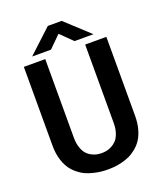

<svg xmlns="http://www.w3.org/2000/svg" viewBox="-171 -1073 1030 1198"><g transform="rotate(-20 344.0 -474.0)"><path d="M609.9 -246.1Q609.9 -198.2 599.1 -159.2Q588.4 -120.1 571.3 -94Q554.2 -67.9 530 -48.1Q505.9 -28.3 481.9 -17.3Q458 -6.3 429.9 0.5Q401.9 7.3 380.6 9.3Q359.4 11.2 336.9 11.2Q314.5 11.2 293 9Q271.5 6.8 243.2 0Q214.8 -6.8 190.7 -17.8Q166.5 -28.8 142.3 -48.8Q118.2 -68.8 101.1 -95Q84 -121.1 73 -159.9Q62 -198.7 62 -246.1V-770H204.1V-248Q204.1 -210.4 213.9 -182.1Q223.6 -153.8 237.8 -138.2Q252 -122.6 271 -113Q290 -103.5 305.4 -100.8Q320.8 -98.1 336.9 -98.1Q352.1 -98.1 367.7 -101.1Q383.3 -104 402.1 -113.8Q420.9 -123.5 435.1 -138.9Q449.2 -154.3 459 -182.1Q468.8 -210 469.2 -246.1V-770H609.9ZM290 -959H381.8L540 -813H414.1L335.9 -890.1L257.8 -813H132.8Z"/></g></svg>

Font: Junction Bold
Style: Bold
Weight: 700
Designer: Caroline Hadilaksono
Foundry: Caroline Hadilaksono
Version: Version 001.001